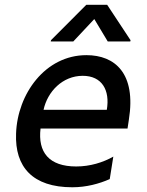

<svg xmlns="http://www.w3.org/2000/svg" viewBox="-20 -787 625 816"><path d="M380.7 -706 437.9 -610.8H533.7L534.8 -616.1L435.4 -766.7H346.9L196.7 -616.1L195.7 -610.8H291.5ZM347.3 -552.6C171.9 -552.6 54 -387.4 48.3 -219.5C42.6 -77.4 118.6 8.9 287.3 8.9C346.6 8.9 401.6 -6 446.4 -25.9L461.6 -121.4C418 -96.6 362.6 -79.5 304 -79.5C188.2 -79.5 140.3 -139.9 152.3 -240.8H522L527.7 -278.4C559.3 -475.5 468.4 -552.6 347.3 -552.6ZM433.9 -320.3H165.1C181.8 -397.4 245.4 -464.8 331.7 -464.8C413.4 -464.8 448.2 -403.8 433.9 -320.3Z"/></svg>

Font: TID UI Medium
Style: Italic
Weight: 500
Italic angle: -9.39999°
Designer: The TID Project Authors
Foundry: Bakken & Bæck
Version: Version 1.001;hotconv 1.0.109;makeotfexe 2.5.65596